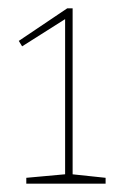

<svg xmlns="http://www.w3.org/2000/svg" viewBox="-20 -786 298 460"><path d="M154 -363 148 -369 233 -360V-346H43V-360L142 -369L136 -363V-746L142 -744L33 -675L25 -688L141 -766H154Z"/></svg>

Font: Bitter Thin
Style: Regular
Weight: 100
Designer: Sol Matas, and Bitter project Authors
Foundry: Sol Matas
Version: Version 2.002